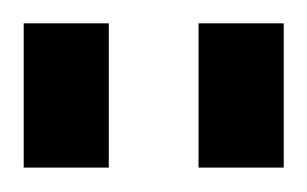

<svg xmlns="http://www.w3.org/2000/svg" viewBox="-20 -752 259 162"><path d="M71.8 -732.3V-610.6H0V-732.3ZM219.4 -732.3V-610.6H147.5V-732.3Z"/></svg>

Font: Pathway Extreme 8pt Thin
Style: Regular
Weight: 100
Version: Version 1.001;gftools[0.9.26]